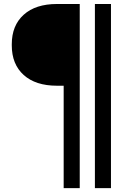

<svg xmlns="http://www.w3.org/2000/svg" viewBox="-20 -736 640 962"><path d="M299 206.5V-354.5L353.5 -306.5H265.5Q158.5 -306.5 98.8 -360.2Q39 -414 39 -509V-514Q39 -608.5 98.8 -662.2Q158.5 -716 265.5 -716H379.5V206.5ZM455.5 206.5V-716H536V206.5Z"/></svg>

Font: Google Sans Code
Style: Regular
Weight: 400
Monospace: yes
Designer: Google Sans Code Authors
Foundry: Google LLC
Version: Version 6.000